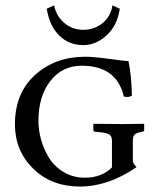

<svg xmlns="http://www.w3.org/2000/svg" viewBox="-20 -680 582 710"><path d="M180.2 -660.2Q188 -620.1 218 -595Q248 -569.8 288.1 -569.8Q328.1 -569.8 358.6 -594Q389.2 -618.2 396 -660.2L422.9 -647.9Q414.1 -585.9 374.5 -549.6Q335 -513.2 288.1 -513.2Q234.9 -513.2 199 -548.6Q163.1 -584 152.8 -647.9ZM394 -160.2Q394 -176.3 384 -182.6Q374 -189 351.1 -190.9L331.1 -192.9Q325.2 -193.8 325.2 -199.2V-221.2L326.2 -222.2Q406.2 -221.2 436 -221.2L511.2 -222.2L513.2 -221.2V-199.2Q513.2 -194.3 506.8 -192.9Q486.8 -189.9 479 -183.3Q471.2 -176.8 471.2 -160.2V-85Q471.2 -76.2 484.9 -62Q380.9 9.8 275.9 9.8Q169.9 9.8 102.5 -56.6Q35.2 -123 35.2 -220.2Q35.2 -335.4 109.6 -402.8Q184.1 -470.2 294.9 -470.2Q325.7 -470.2 384.3 -462.2Q442.9 -454.1 455.1 -454.1Q466.3 -400.9 467.8 -326.2Q454.6 -318.4 438 -323.2Q411.1 -437 282.2 -437Q210.4 -437 166.3 -380.6Q122.1 -324.2 122.1 -232.9Q122.1 -199.7 131.6 -164.8Q141.1 -129.9 160.6 -97.4Q180.2 -64.9 215.1 -43.9Q250 -22.9 293.9 -22.9Q356 -22.9 394 -61Z"/></svg>

Font: Linux Libertine Capitals
Style: Small Caps
Weight: 400
Designer: Philipp H. Poll
Foundry: Philipp H. Poll
Version: Version 5.1.3